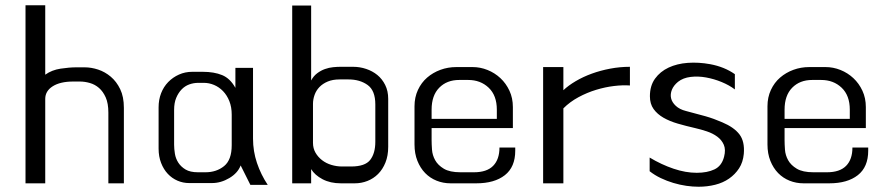

<svg xmlns="http://www.w3.org/2000/svg" viewBox="-20 -673 3374 730"><path d="M77 -653H152V-389Q177 -407 210.5 -412Q244 -417 269 -417H302Q327 -417 353 -408.5Q379 -400 401 -381.5Q423 -363 437 -334Q451 -305 451 -263V24H392V-245Q392 -280 382 -302.5Q372 -325 356.5 -338.5Q341 -352 321.5 -357.5Q302 -363 284 -363H258Q209 -363 180.5 -345Q152 -327 152 -297V24H77Z M583 -265Q583 -294 592.5 -318.5Q602 -343 619.5 -361Q637 -379 660.5 -389.5Q684 -400 711 -400H751Q794 -400 824.5 -387.5Q855 -375 875 -339V-415H942V-146Q942 -98 957 -53.5Q972 -9 998 30H932L895 -44Q884 -15 852 4Q820 23 786 23H699Q676 23 655 14Q634 5 618 -12Q602 -29 592.5 -53.5Q583 -78 583 -108ZM642 -123Q642 -107 645 -88.5Q648 -70 658 -54.5Q668 -39 685.5 -28.5Q703 -18 733 -18H761Q803 -18 832 -41.5Q861 -65 861 -121V-237Q861 -266 852 -288.5Q843 -311 828 -326.5Q813 -342 794 -350Q775 -358 755 -358H734Q716 -358 699.5 -352Q683 -346 670.5 -333Q658 -320 650 -301Q642 -282 642 -255Z M1091 -652H1163V-367Q1172 -384 1186 -394.5Q1200 -405 1215.5 -410.5Q1231 -416 1246.5 -417.5Q1262 -419 1273 -419H1323Q1348 -419 1372 -411Q1396 -403 1414.5 -388Q1433 -373 1444.5 -350Q1456 -327 1456 -297V-115Q1456 -81 1445.5 -55Q1435 -29 1417.5 -11.5Q1400 6 1377 15Q1354 24 1329 24H1276Q1236 24 1206.5 8.5Q1177 -7 1163 -30V24H1091ZM1170 -130Q1170 -109 1179.5 -92.5Q1189 -76 1204.5 -64Q1220 -52 1240 -46Q1260 -40 1280 -40H1315Q1368 -40 1387.5 -65Q1407 -90 1407 -134V-276Q1407 -329 1377.5 -350Q1348 -371 1305 -371H1271Q1245 -371 1226 -363Q1207 -355 1194.5 -342Q1182 -329 1176 -312Q1170 -295 1170 -278Z M1556 -269Q1556 -303 1569 -331Q1582 -359 1604 -378Q1626 -397 1654.5 -407.5Q1683 -418 1715 -418H1777Q1806 -418 1833.5 -407Q1861 -396 1882.5 -376Q1904 -356 1917 -328Q1930 -300 1930 -266V-186H1621V-140Q1621 -125 1622.5 -104Q1624 -83 1634.5 -64Q1645 -45 1667.5 -31.5Q1690 -18 1731 -18H1782Q1831 -18 1855 -42.5Q1879 -67 1879 -112H1939V-100Q1939 -38 1899.5 -7Q1860 24 1791 24H1693Q1665 24 1640 14Q1615 4 1596.5 -15Q1578 -34 1567 -61.5Q1556 -89 1556 -124ZM1869 -221V-256Q1869 -310 1838 -339.5Q1807 -369 1760 -369H1726Q1679 -369 1650 -339.5Q1621 -310 1621 -256V-221Z M2045 -418H2122V-330Q2141 -348 2169 -364.5Q2197 -381 2230 -393Q2263 -405 2300 -412Q2337 -419 2375 -419V-348Q2348 -350 2314.5 -346Q2281 -342 2246.5 -331.5Q2212 -321 2179.5 -303.5Q2147 -286 2122 -261V24H2045Z M2450 -74Q2495 -47 2541 -31.5Q2587 -16 2629 -16Q2669 -16 2696.5 -29Q2724 -42 2733 -77Q2740 -104 2732 -122.5Q2724 -141 2707 -153.5Q2690 -166 2667.5 -173.5Q2645 -181 2623 -186Q2588 -194 2557 -203Q2526 -212 2502.5 -225.5Q2479 -239 2465 -258.5Q2451 -278 2451 -307Q2451 -347 2470.5 -374Q2490 -401 2522 -416Q2554 -431 2595 -434Q2636 -437 2680 -429Q2734 -419 2774 -391V-333Q2753 -349 2724 -361Q2695 -373 2664.5 -378.5Q2634 -384 2605.5 -380.5Q2577 -377 2558 -362Q2541 -348 2534.5 -331.5Q2528 -315 2531.5 -299.5Q2535 -284 2549.5 -270.5Q2564 -257 2588 -251Q2631 -240 2662.5 -231Q2694 -222 2726 -208Q2771 -189 2791.5 -162Q2812 -135 2808 -88Q2805 -56 2790 -33Q2775 -10 2752 6Q2729 22 2699 29.5Q2669 37 2636 37Q2614 37 2589.5 33.5Q2565 30 2540 22.5Q2515 15 2492 4Q2469 -7 2450 -22Z M2898 -269Q2898 -303 2911 -331Q2924 -359 2946 -378Q2968 -397 2996.5 -407.5Q3025 -418 3057 -418H3119Q3148 -418 3175.5 -407Q3203 -396 3224.5 -376Q3246 -356 3259 -328Q3272 -300 3272 -266V-186H2963V-140Q2963 -125 2964.5 -104Q2966 -83 2976.5 -64Q2987 -45 3009.5 -31.5Q3032 -18 3073 -18H3124Q3173 -18 3197 -42.5Q3221 -67 3221 -112H3281V-100Q3281 -38 3241.5 -7Q3202 24 3133 24H3035Q3007 24 2982 14Q2957 4 2938.5 -15Q2920 -34 2909 -61.5Q2898 -89 2898 -124ZM3211 -221V-256Q3211 -310 3180 -339.5Q3149 -369 3102 -369H3068Q3021 -369 2992 -339.5Q2963 -310 2963 -256V-221Z"/></svg>

Font: BM HANNA Air
Style: Regular
Weight: 400
Designer: Woowa Brothers : Cheoljun Lim; Soyoung Lee; Taehyun Cha; Byungsun Park; Minjin Kim; Hyesun Chae; Myungsoo Han; Bongjin K
Foundry: Sandoll Communications Inc.
Version: Version 1.000;PS 1;hotconv 16.6.51;makeotf.lib2.5.65220